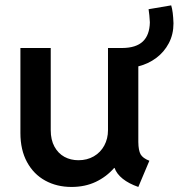

<svg xmlns="http://www.w3.org/2000/svg" viewBox="-20 -703 680 730"><path d="M57.6 -197.3V-520.5H172.9V-208Q172.9 -171.4 187 -145.5Q201.2 -119.6 224.9 -106.7Q248.5 -93.8 278.3 -93.8Q311 -93.8 336.7 -108.6Q362.3 -123.5 376.5 -149.7Q390.6 -175.8 390.6 -208V-520.5H445.3Q497.6 -521 523.2 -545.4Q548.8 -569.8 549.8 -618.2Q548.3 -647 544.9 -668L630.9 -682.6Q638.2 -659.2 639.6 -614.3Q639.6 -572.3 621.8 -538.6Q604 -504.9 573.7 -482.4Q543.5 -460 505.9 -450.7V-163.1Q506.3 -130.9 514.6 -116.2Q522.9 -101.6 547.9 -91.8L505.9 7.8Q469.7 -4.9 446.8 -23.2Q423.8 -41.5 415.5 -64.5H414.1Q384.8 -30.8 344 -11.5Q303.2 7.8 252 7.8Q195.8 7.8 151.9 -16.4Q107.9 -40.5 82.8 -86.7Q57.6 -132.8 57.6 -197.3Z"/></svg>

Font: Reddit Sans Vanilla SemiBold
Style: Regular
Weight: 600
Designer: Stephen Hutchings
Foundry: Reddit
Version: Version 1.013